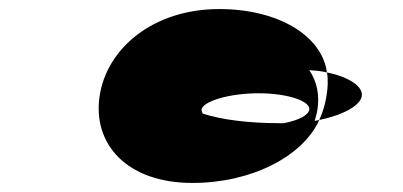

<svg xmlns="http://www.w3.org/2000/svg" viewBox="-20 -708 889 424"><path d="M200 -496C184 -390 260 -304 405 -304C536 -304 649 -363 685 -443C682 -442 679 -442 675 -441C677 -449 680 -458 681 -466C686 -498 680 -528 663 -553C679 -552 690 -551 702 -548C691 -629 595 -688 464 -688C319 -688 216 -602 200 -496ZM425 -466C428 -484 485 -502 551 -502C617 -502 666 -484 663 -466C661 -454 642 -443 607 -436H595C528 -436 468 -444 428 -457C426 -460 425 -463 425 -466ZM685 -443C738 -454 776 -475 779 -496C782 -517 751 -538 702 -548C705 -532 704 -514 701 -496C698 -478 693 -460 685 -443Z"/></svg>

Font: Ampere
Style: SCSuExtIta
Weight: 400
Version: Version 1